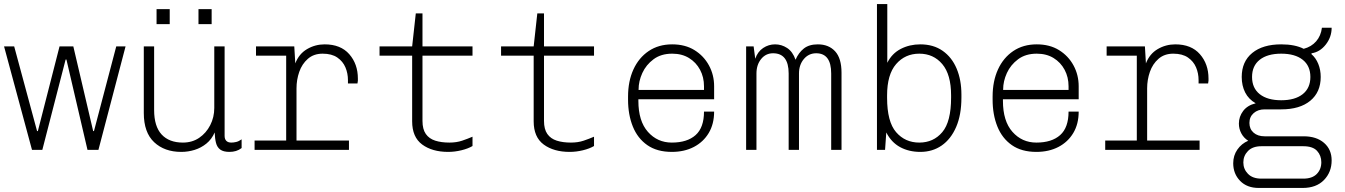

<svg xmlns="http://www.w3.org/2000/svg" viewBox="-20 -740 6640 948"><path d="M138 0 0 -511H50L163 -93H167L274 -511H342L440 -93H444L554 -511H600L466 0H412L308 -446H304L189 0Z M875 10Q792 10 741 -38Q690 -86 690 -182V-511H741V-197Q741 -116 778 -76Q815 -36 883 -36Q929 -36 963.5 -59.5Q998 -83 1018 -122Q1038 -161 1038 -207V-511H1089V-69Q1089 -53 1097.5 -44.5Q1106 -36 1122 -36Q1133 -36 1146 -39Q1159 -42 1173 -52V-9Q1160 1 1145 5.5Q1130 10 1113 10Q1083 10 1067.5 -1.5Q1052 -13 1046.5 -34.5Q1041 -56 1040 -86Q1025 -52 999 -31Q973 -10 941 0Q909 10 875 10ZM753 -621V-695H818V-621ZM960 -621V-695H1025V-621Z M1393 0V-465H1244V-511H1433L1438 -427Q1456 -474 1496 -497.5Q1536 -521 1583 -521Q1662 -521 1704.5 -472.5Q1747 -424 1747 -352Q1747 -346 1747 -341.5Q1747 -337 1745 -328H1698V-344Q1698 -378 1685.5 -407.5Q1673 -437 1645.5 -456Q1618 -475 1573 -475Q1529 -475 1500 -449.5Q1471 -424 1457.5 -385Q1444 -346 1444 -304V0ZM1237 0V-46H1703V0Z M2193 10Q2114 10 2064.5 -26.5Q2015 -63 2015 -141V-465H1854V-511H2015L2033 -674H2066V-511H2313V-465H2066V-143Q2066 -102 2082.5 -78.5Q2099 -55 2129 -45.5Q2159 -36 2199 -36Q2234 -36 2262 -45.5Q2290 -55 2313 -65V-19Q2291 -6 2258 2Q2225 10 2193 10Z M2793 10Q2714 10 2664.5 -26.5Q2615 -63 2615 -141V-465H2454V-511H2615L2633 -674H2666V-511H2913V-465H2666V-143Q2666 -102 2682.5 -78.5Q2699 -55 2729 -45.5Q2759 -36 2799 -36Q2834 -36 2862 -45.5Q2890 -55 2913 -65V-19Q2891 -6 2858 2Q2825 10 2793 10Z M3297 10Q3224 10 3176 -23.5Q3128 -57 3104.5 -115.5Q3081 -174 3081 -248V-263Q3081 -339 3107.5 -397Q3134 -455 3183 -488Q3232 -521 3299 -521Q3363 -521 3409 -492.5Q3455 -464 3480.5 -417Q3506 -370 3506 -314V-250H3132V-242Q3132 -142 3179 -89Q3226 -36 3297 -36Q3373 -36 3414.5 -73Q3456 -110 3456 -189H3506Q3506 -128 3479.5 -83.5Q3453 -39 3406 -14.5Q3359 10 3297 10ZM3133 -296H3456V-314Q3456 -359 3436.5 -395.5Q3417 -432 3382 -453.5Q3347 -475 3299 -475Q3244 -475 3207 -447.5Q3170 -420 3151.5 -379.5Q3133 -339 3133 -298Z M3664 0V-511H3701L3709 -450Q3721 -485 3748 -503Q3775 -521 3807 -521Q3839 -521 3866.5 -503Q3894 -485 3908 -445Q3923 -480 3949 -500.5Q3975 -521 4018 -521Q4072 -521 4103.5 -486.5Q4135 -452 4135 -381V0H4084V-377Q4084 -477 4010 -477Q3973 -477 3949 -448.5Q3925 -420 3925 -377V0H3874V-377Q3874 -477 3797 -477Q3761 -477 3738 -448.5Q3715 -420 3715 -377V0Z M4524 10Q4468 10 4424.5 -13.5Q4381 -37 4356 -86L4350 0H4310V-720H4361V-430Q4384 -476 4427.5 -498.5Q4471 -521 4524 -521Q4589 -521 4634.5 -489Q4680 -457 4703.5 -401Q4727 -345 4727 -273V-258Q4727 -173 4701 -113Q4675 -53 4629.5 -21.5Q4584 10 4524 10ZM4519 -36Q4589 -36 4632.5 -87.5Q4676 -139 4676 -258V-269Q4676 -372 4632.5 -423.5Q4589 -475 4519 -475Q4449 -475 4404.5 -423.5Q4360 -372 4360 -269V-257Q4360 -139 4404.5 -87.5Q4449 -36 4519 -36Z M5097 10Q5024 10 4976 -23.5Q4928 -57 4904.5 -115.5Q4881 -174 4881 -248V-263Q4881 -339 4907.5 -397Q4934 -455 4983 -488Q5032 -521 5099 -521Q5163 -521 5209 -492.5Q5255 -464 5280.5 -417Q5306 -370 5306 -314V-250H4932V-242Q4932 -142 4979 -89Q5026 -36 5097 -36Q5173 -36 5214.5 -73Q5256 -110 5256 -189H5306Q5306 -128 5279.5 -83.5Q5253 -39 5206 -14.5Q5159 10 5097 10ZM4933 -296H5256V-314Q5256 -359 5236.5 -395.5Q5217 -432 5182 -453.5Q5147 -475 5099 -475Q5044 -475 5007 -447.5Q4970 -420 4951.5 -379.5Q4933 -339 4933 -298Z M5593 0V-465H5444V-511H5633L5638 -427Q5656 -474 5696 -497.5Q5736 -521 5783 -521Q5862 -521 5904.5 -472.5Q5947 -424 5947 -352Q5947 -346 5947 -341.5Q5947 -337 5945 -328H5898V-344Q5898 -378 5885.5 -407.5Q5873 -437 5845.5 -456Q5818 -475 5773 -475Q5729 -475 5700 -449.5Q5671 -424 5657.5 -385Q5644 -346 5644 -304V0ZM5437 0V-46H5903V0Z M6195 188Q6137 188 6103 153Q6069 118 6069 66Q6069 28 6089.5 -1.5Q6110 -31 6143 -45Q6121 -59 6109 -81.5Q6097 -104 6097 -130Q6097 -164 6118 -192Q6139 -220 6180 -230Q6145 -250 6128 -283.5Q6111 -317 6111 -360Q6111 -436 6163 -478.5Q6215 -521 6306 -521Q6374 -521 6417 -499Q6455 -509 6478.5 -536Q6502 -563 6507 -603H6555Q6555 -557 6526 -520Q6497 -483 6456 -477L6455 -473Q6477 -454 6489 -424.5Q6501 -395 6501 -360Q6501 -285 6449.5 -242.5Q6398 -200 6306 -200H6224Q6191 -200 6170 -181.5Q6149 -163 6149 -133Q6149 -103 6169.5 -85Q6190 -67 6224 -67H6417Q6480 -67 6517.5 -34.5Q6555 -2 6555 52Q6555 110 6517 149Q6479 188 6412 188ZM6208 142H6415Q6459 142 6481.5 119Q6504 96 6504 61Q6504 28 6483 5Q6462 -18 6415 -18H6208Q6165 -18 6142 5.5Q6119 29 6119 62Q6119 95 6142 118.5Q6165 142 6208 142ZM6306 -245Q6374 -245 6412 -275Q6450 -305 6450 -360Q6450 -415 6412 -445Q6374 -475 6306 -475Q6238 -475 6200 -445Q6162 -415 6162 -360Q6162 -305 6200 -275Q6238 -245 6306 -245Z"/></svg>

Font: Chivo Mono Thin
Style: Regular
Weight: 250
Designer: Hector Gatti
Foundry: Omnibus-Type
Version: Version 1.008